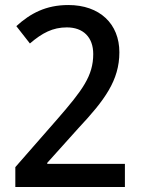

<svg xmlns="http://www.w3.org/2000/svg" viewBox="-20 -744 564 764"><path d="M477 0V-92H168V-96L292 -234C396 -345 455 -424 455 -536C455 -649 377 -724 252 -724C163 -724 101 -691 45 -640L99 -571C148 -613 190 -635 246 -635C311 -635 351 -596 351 -529C351 -442 308 -385 209 -271L41 -79V0Z"/></svg>

Font: Noto Sans Arabic SemCond Med
Style: Regular
Weight: 500
Width: 4
Designer: Monotype Design Team, Nadine Chahine, Nizar Qandah and Khaled Hosny
Foundry: Monotype Imaging Inc.
Version: Version 2.012